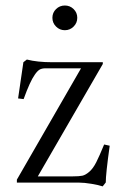

<svg xmlns="http://www.w3.org/2000/svg" viewBox="-20 -660 454 694"><path d="M246.1 -564Q232.9 -550.8 214.4 -550.8Q195.8 -550.8 182.6 -564Q169.4 -577.1 169.4 -595.7Q169.4 -614.3 182.6 -627.2Q195.8 -640.1 214.4 -640.1Q232.9 -640.1 246.1 -627.2Q259.3 -614.3 259.3 -595.7Q259.3 -577.1 246.1 -564ZM351.1 13.7Q336.9 8.8 310.5 4.4Q284.2 0 264.6 0H41V-10.7L272.9 -413.1H145Q130.9 -413.1 122.6 -408Q114.3 -402.8 105.5 -389.6Q88.4 -365.7 65.4 -301.8L45.4 -304.2L64.5 -435.1L77.1 -444.8Q114.7 -435.1 168.5 -435.1H351.6V-428.7L116.7 -22.5H244.1Q266.1 -22.5 277.6 -24.9Q289.1 -27.3 302.7 -39.1Q316.4 -50.8 327.9 -73.5Q339.4 -96.2 356.4 -137.7L376.5 -133.3Q362.3 -30.8 362.3 -0.5Z"/></svg>

Font: Elstob Light
Style: Regular
Weight: 300
Designer: Peter S. Baker
Version: Version 1.015